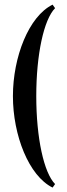

<svg xmlns="http://www.w3.org/2000/svg" viewBox="-20 -774 295 847"><path d="M37 -350C37 -177.5 107 2 212 53.5L223 38C173.5 -12 140 -165.5 140 -350C140 -534.5 173.5 -688 223 -738L212 -753.5C107 -702 37 -522.5 37 -350Z"/></svg>

Font: Picaflor 12 pt
Style: Regular
Weight: 400
Designer: Ariel Martín Pérez
Foundry: Tunera Type Foundry
Version: Version 1.000;hotconv 1.0.109;makeotfexe 2.5.65596